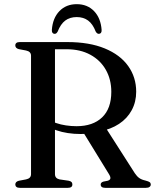

<svg xmlns="http://www.w3.org/2000/svg" viewBox="-20 -902 744 922"><path d="M634 -461.5Q634 -412.5 612.5 -372.8Q591 -333 551.5 -307Q512 -281 458.5 -271Q442.5 -268 428 -265.2Q413.5 -262.5 399 -260.5Q384.5 -258.5 367 -258.5Q335 -258.5 305.8 -263Q276.5 -267.5 251.8 -276Q227 -284.5 209.5 -296.5L213.5 -329.5Q228.5 -318.5 250 -311Q271.5 -303.5 296.8 -299.8Q322 -296 347.5 -296Q426 -296 470.2 -338.2Q514.5 -380.5 514.5 -461Q514.5 -520.5 488.2 -566.8Q462 -613 413.8 -639.2Q365.5 -665.5 300 -665.5H244V-66Q244 -55.5 249.5 -49.2Q255 -43 266 -40.5L310.5 -34Q320.5 -31.5 324 -27.2Q327.5 -23 327.5 -16Q327.5 0 306 0H75Q64 0 58.8 -4.5Q53.5 -9 53.5 -16Q53.5 -29.5 70.5 -34L105 -40.5Q117 -43 123 -49.2Q129 -55.5 129 -66V-634.5Q129 -644.5 123 -650.8Q117 -657 105 -659.5L70.5 -666Q53.5 -670.5 53.5 -684Q53.5 -691.5 58.8 -695.8Q64 -700 75 -700H303Q409 -700 483 -669.5Q557 -639 595.5 -585Q634 -531 634 -461.5ZM375 -274.5 488 -288 627.5 -70Q637.5 -55 648.8 -47Q660 -39 678.5 -35Q694 -31 699 -27Q704 -23 704 -16Q704 -9 698.2 -4.5Q692.5 0 681 0H485.5Q463.5 0 463.5 -16Q463.5 -21 466.8 -24.5Q470 -28 477 -30L497 -34Q508.5 -37.5 510 -44.8Q511.5 -52 504 -64.5ZM348.5 -820Q315.5 -820 293.2 -803.2Q271 -786.5 257 -750.5Q253.5 -744.5 250.2 -742Q247 -739.5 242 -739.5Q236 -739.5 232.2 -744.2Q228.5 -749 229 -758Q233 -815 265.2 -848.5Q297.5 -882 348.5 -882Q399.5 -882 431.8 -848.5Q464 -815 468 -758Q468.5 -749 464.8 -744.2Q461 -739.5 454.5 -739.5Q450.5 -739.5 446.8 -742Q443 -744.5 439.5 -750.5Q425.5 -787 403 -803.5Q380.5 -820 348.5 -820Z"/></svg>

Font: Fraunces 36pt
Style: Regular
Weight: 400
Version: Version 1.000;[b76b70a41]